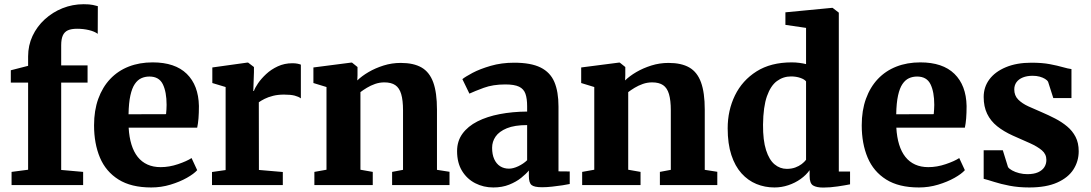

<svg xmlns="http://www.w3.org/2000/svg" viewBox="-20 -856 5045 888"><path d="M33.5 0V-61L110 -71V-474H30V-531L110 -551.5V-595Q110 -646 130.5 -689.8Q151 -733.5 187 -766.5Q223 -799.5 269.2 -818Q315.5 -836.5 367 -836.5Q394.5 -836.5 410.2 -833Q426 -829.5 432.5 -827.5L432 -699.5Q417.5 -710.5 391.5 -716.8Q365.5 -723 336.5 -723Q310 -723 294 -715.8Q278 -708.5 270.5 -691.8Q263 -675 263 -646.5V-553.5H385V-474H263V-70L364.5 -61V0Z M679.5 11Q586.5 11 528 -25.8Q469.5 -62.5 442.2 -127.2Q415 -192 415 -276.5Q415 -345 434.5 -399Q454 -453 489.8 -490.8Q525.5 -528.5 575.2 -548Q625 -567.5 686 -567.5Q789.5 -567.5 843.8 -514.5Q898 -461.5 900 -366Q900 -333 898 -308.5Q896 -284 892 -265.5H575Q577.5 -221.5 588 -187.5Q598.5 -153.5 617 -130.2Q635.5 -107 662 -95Q688.5 -83 723 -83Q763 -83 803.5 -96.8Q844 -110.5 866 -125L892 -69Q877 -52 844.2 -33.5Q811.5 -15 768.5 -2Q725.5 11 679.5 11ZM574.5 -327.5 748 -328Q749 -338.5 749.8 -349.5Q750.5 -360.5 750.5 -371Q750.5 -431 733 -466.5Q715.5 -502 671 -502Q650.5 -502 633.5 -494.2Q616.5 -486.5 603.5 -467.5Q590.5 -448.5 583 -414.5Q575.5 -380.5 574.5 -327.5Z M960.5 0V-60.5L1023.5 -69.5V-453.5L962 -472V-544L1123.5 -566.5H1127.5L1154.5 -546V-522.5L1151.5 -435L1154.5 -435.5Q1159 -449.5 1173.5 -470.8Q1188 -492 1211 -513.5Q1234 -535 1264.8 -549.2Q1295.5 -563.5 1332 -563.5Q1346 -563.5 1355.8 -561.5Q1365.5 -559.5 1371.5 -557V-401Q1361 -409 1342.8 -413.8Q1324.5 -418.5 1293.5 -418.5Q1265.5 -418.5 1242.8 -412.8Q1220 -407 1203.8 -398.8Q1187.5 -390.5 1177 -383L1177.5 -70L1288 -60.5V0Z M1490 -71V-453.5L1429.5 -472V-544L1604 -566.5H1608L1633.5 -546V-508.5L1632.5 -484Q1653.5 -504.5 1684.8 -522.8Q1716 -541 1754 -553Q1792 -565 1833.5 -565Q1893 -565 1929.8 -543.8Q1966.5 -522.5 1983.8 -475Q2001 -427.5 2001 -349V-70.5L2059 -61.5V0H1793.5V-61L1844 -70.5V-345.5Q1844 -392.5 1835.5 -421Q1827 -449.5 1808.2 -462.2Q1789.5 -475 1757.5 -475Q1735.5 -475 1714.8 -467.8Q1694 -460.5 1676.8 -450Q1659.5 -439.5 1647 -430V-71L1704 -61V0H1434V-61Z M2261.5 11Q2216.5 11 2178.2 -8.5Q2140 -28 2117 -65.5Q2094 -103 2094 -157Q2094 -203.5 2119 -237.8Q2144 -272 2188.2 -294.5Q2232.5 -317 2291.2 -328.2Q2350 -339.5 2418 -340V-364Q2418 -400 2410.2 -422.2Q2402.5 -444.5 2380.8 -455Q2359 -465.5 2317 -465.5Q2260 -465.5 2217.2 -449.8Q2174.5 -434 2151 -423L2118.5 -490Q2131 -500.5 2165.2 -518.8Q2199.5 -537 2249.5 -551.5Q2299.5 -566 2358 -566Q2435.5 -566 2480.2 -543.8Q2525 -521.5 2544 -476.8Q2563 -432 2563 -363.5V-63.5L2615 -63V-5Q2604 -2.5 2581.5 1Q2559 4.5 2533.5 7.2Q2508 10 2487 10Q2450.5 10 2438.2 -0.5Q2426 -11 2426 -42V-67.5Q2413.5 -52 2390.5 -33.5Q2367.5 -15 2335 -2Q2302.5 11 2261.5 11ZM2334 -76Q2353.5 -76 2377.2 -87.2Q2401 -98.5 2418 -115V-277.5Q2360 -277.5 2324.2 -262.8Q2288.5 -248 2272.2 -224.5Q2256 -201 2256 -172.5Q2256 -141.5 2265.8 -120Q2275.5 -98.5 2293 -87.2Q2310.5 -76 2334 -76Z M2728.5 -71V-453.5L2668 -472V-544L2842.5 -566.5H2846.5L2872 -546V-508.5L2871 -484Q2892 -504.5 2923.2 -522.8Q2954.5 -541 2992.5 -553Q3030.5 -565 3072 -565Q3131.5 -565 3168.2 -543.8Q3205 -522.5 3222.2 -475Q3239.5 -427.5 3239.5 -349V-70.5L3297.5 -61.5V0H3032V-61L3082.5 -70.5V-345.5Q3082.5 -392.5 3074 -421Q3065.5 -449.5 3046.8 -462.2Q3028 -475 2996 -475Q2974 -475 2953.2 -467.8Q2932.5 -460.5 2915.2 -450Q2898 -439.5 2885.5 -430V-71L2942.5 -61V0H2672.5V-61Z M3562 11Q3517.5 11 3478.5 -5Q3439.5 -21 3409.5 -54.2Q3379.5 -87.5 3362.5 -139.2Q3345.5 -191 3345.5 -262.5Q3345.5 -345.5 3379.2 -414.8Q3413 -484 3479 -525.8Q3545 -567.5 3641.5 -567.5Q3660 -567.5 3677 -565.2Q3694 -563 3708 -559.5V-727L3612.5 -741V-799L3826 -819.5H3831L3859.5 -797.5V-62.5H3911.5V-3.5Q3889.5 1 3854.5 6.2Q3819.5 11.5 3787.5 11.5Q3756.5 11.5 3740.5 1.8Q3724.5 -8 3724.5 -42V-69Q3708.5 -46.5 3683 -28.2Q3657.5 -10 3626.2 0.5Q3595 11 3562 11ZM3619 -75Q3640.5 -75 3657.8 -81.2Q3675 -87.5 3687.8 -97.2Q3700.5 -107 3708 -117V-479.5Q3701 -489 3681.5 -495.8Q3662 -502.5 3638.5 -502.5Q3602.5 -502.5 3573.5 -481.2Q3544.5 -460 3527.2 -411.2Q3510 -362.5 3509 -279.5Q3508.5 -207 3523 -161.8Q3537.5 -116.5 3562.5 -95.8Q3587.5 -75 3619 -75Z M4230 11Q4137 11 4078.5 -25.8Q4020 -62.5 3992.8 -127.2Q3965.5 -192 3965.5 -276.5Q3965.5 -345 3985 -399Q4004.5 -453 4040.2 -490.8Q4076 -528.5 4125.8 -548Q4175.5 -567.5 4236.5 -567.5Q4340 -567.5 4394.2 -514.5Q4448.5 -461.5 4450.5 -366Q4450.5 -333 4448.5 -308.5Q4446.5 -284 4442.5 -265.5H4125.5Q4128 -221.5 4138.5 -187.5Q4149 -153.5 4167.5 -130.2Q4186 -107 4212.5 -95Q4239 -83 4273.5 -83Q4313.5 -83 4354 -96.8Q4394.5 -110.5 4416.5 -125L4442.5 -69Q4427.5 -52 4394.8 -33.5Q4362 -15 4319 -2Q4276 11 4230 11ZM4125 -327.5 4298.5 -328Q4299.5 -338.5 4300.2 -349.5Q4301 -360.5 4301 -371Q4301 -431 4283.5 -466.5Q4266 -502 4221.5 -502Q4201 -502 4184 -494.2Q4167 -486.5 4154 -467.5Q4141 -448.5 4133.5 -414.5Q4126 -380.5 4125 -327.5Z M4740.5 11Q4690.5 11 4649.2 3Q4608 -5 4577.8 -14.8Q4547.5 -24.5 4529.5 -29V-161H4618L4642 -83.5Q4647 -75.5 4661 -67.8Q4675 -60 4693.8 -55.2Q4712.5 -50.5 4731.5 -50.5Q4761.5 -50.5 4781 -59.2Q4800.5 -68 4810 -82.8Q4819.5 -97.5 4819.5 -116.5Q4819.5 -143 4799 -160.5Q4778.5 -178 4743.5 -193.8Q4708.5 -209.5 4664 -229Q4622 -248 4591.8 -272.2Q4561.5 -296.5 4545.5 -329.8Q4529.5 -363 4529.5 -407.5Q4529.5 -453.5 4556 -489Q4582.5 -524.5 4632.2 -545.2Q4682 -566 4750 -566Q4800.5 -566 4835.8 -559.2Q4871 -552.5 4895.2 -545.5Q4919.5 -538.5 4935.5 -536.5V-402.5H4851.5L4827.5 -477.5Q4823.5 -485 4813.2 -491.2Q4803 -497.5 4788.5 -501.5Q4774 -505.5 4756 -505.5Q4730 -505.5 4710.8 -497.8Q4691.5 -490 4681.2 -475.8Q4671 -461.5 4671 -442.5Q4671 -414 4689 -395.8Q4707 -377.5 4736 -364.2Q4765 -351 4798 -337Q4829.5 -323.5 4860 -307.8Q4890.5 -292 4915.2 -271.5Q4940 -251 4954.5 -223Q4969 -195 4969 -156.5Q4969 -110.5 4944.8 -72.5Q4920.5 -34.5 4869.8 -11.8Q4819 11 4740.5 11Z"/></svg>

Font: Merriweather 24pt ExtraBold
Style: Regular
Weight: 800
Version: Version 2.100